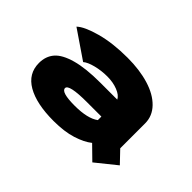

<svg xmlns="http://www.w3.org/2000/svg" viewBox="-92 -763 1034 1034"><g transform="rotate(45 425.0 -245.5)"><path d="M399.5 -512Q491.5 -512 563 -490.2Q634.5 -468.5 675.2 -426.5Q716 -384.5 716 -328.5V-139L779.5 -72.5L663.5 21L588.5 -52.5Q555 -25.5 497.2 -7.2Q439.5 11 358 11Q227.5 11 154.5 -31.2Q81.5 -73.5 81.5 -154.5Q81.5 -205.5 111 -239.8Q140.5 -274 210 -293.5Q279.5 -313 389.5 -313H519.5Q508.5 -335.5 473 -349.5Q437.5 -363.5 393.5 -363.5Q348.5 -363.5 306.5 -352.8Q264.5 -342 246.5 -326L86 -435.5Q117.5 -465.5 202.5 -488.8Q287.5 -512 399.5 -512ZM380.5 -127.5Q478.5 -127.5 523.5 -161V-188H413.5Q276.5 -188 276.5 -158Q276.5 -127.5 380.5 -127.5Z"/></g></svg>

Font: League Mono Wide ExtraBold
Style: Regular
Weight: 800
Width: 8
Designer: Tyler Finck
Foundry: The League of Moveable Type / Tyler Finck
Version: Version 2.210